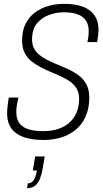

<svg xmlns="http://www.w3.org/2000/svg" viewBox="-20 -717 538 1000"><path d="M208 12Q164 12 129.5 4.5Q95 -3 69.5 -19.5Q44 -36 30.5 -62.5Q17 -89 17 -127Q17 -143 19.5 -166Q22 -189 26 -209H76Q73 -198 69 -176.5Q65 -155 65 -133Q65 -96 82 -74Q99 -52 130 -43Q161 -34 206 -34Q248 -34 282 -45Q316 -56 340.5 -77.5Q365 -99 378.5 -130.5Q392 -162 392 -202Q392 -232 380.5 -253Q369 -274 349 -289Q329 -304 304 -316Q279 -328 252 -339Q223 -351 195.5 -365Q168 -379 145 -397Q122 -415 108.5 -441.5Q95 -468 95 -506Q95 -557 113.5 -593.5Q132 -630 163.5 -653Q195 -676 234 -686.5Q273 -697 314 -697Q356 -697 389 -689Q422 -681 445.5 -664Q469 -647 481 -621.5Q493 -596 493 -562Q493 -549 491.5 -534.5Q490 -520 486 -498H435Q440 -520 441 -532.5Q442 -545 442 -555Q442 -604 410 -628.5Q378 -653 312 -653Q273 -653 235 -639Q197 -625 172 -594.5Q147 -564 147 -511Q147 -485 157 -465.5Q167 -446 184 -432Q201 -418 222.5 -406.5Q244 -395 269 -385Q299 -373 330 -359Q361 -345 387.5 -326Q414 -307 429.5 -278.5Q445 -250 445 -208Q445 -154 427 -112.5Q409 -71 377 -43.5Q345 -16 301.5 -2Q258 12 208 12ZM121 263 125 238Q144 238 155 222Q166 206 172 171H151L163 98H213L202 161Q196 197 185.5 219.5Q175 242 159.5 252.5Q144 263 121 263Z"/></svg>

Font: Archivo Condensed Thin
Style: Italic
Weight: 250
Width: 3
Italic angle: -10°
Designer: Hector Gatti
Foundry: Omnibus-Type
Version: Version 2.001